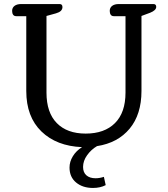

<svg xmlns="http://www.w3.org/2000/svg" viewBox="-20 -715 833 950"><path d="M324 114Q324 85 340.5 58Q357 31 386 13Q260 8 185 -64.5Q110 -137 110 -265V-635H60Q50 -635 45 -642Q40 -649 40 -661Q40 -677 52 -686Q64 -695 85 -695H275Q289 -695 289 -680Q289 -658 257 -649L210 -636V-257Q210 -158 261 -106Q312 -54 404 -54Q497 -54 549 -106Q601 -158 601 -257V-635H543Q533 -635 528 -642Q523 -649 523 -661Q523 -677 535 -686Q547 -695 568 -695H739Q753 -695 753 -681Q753 -664 723 -652L680 -636V-265Q680 -149 621.5 -78.5Q563 -8 460 8Q431 25 411 53Q391 81 391 111Q391 138 407.5 152.5Q424 167 453 167Q473 167 494 160L503 201Q476 215 440 215Q389 215 356.5 188Q324 161 324 114Z"/></svg>

Font: Maitree Medium
Style: Regular
Weight: 500
Designer: CadsonDemak Team
Foundry: CadsonDemak
Version: Version 1.010